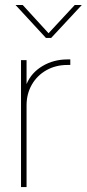

<svg xmlns="http://www.w3.org/2000/svg" viewBox="-20 -760 352 780"><path d="M65.4 -515.6H87.9V-419.4H88.4Q107.4 -464.8 152.6 -491.7Q197.8 -518.6 253.9 -518.6Q259.8 -518.6 265.6 -518.6V-496.1Q261.7 -496.1 259.8 -496.1Q257.8 -496.1 253.9 -496.1Q206.5 -496.1 168.7 -474.9Q130.9 -453.6 109.4 -416.3Q87.9 -378.9 87.9 -332V0H65.4ZM177.2 -625 283.7 -739.7H312V-739.3L188 -606H166.5L43.5 -739.3V-739.7H72.3Z"/></svg>

Font: Intratopia Thin
Style: Regular
Weight: 100
Designer: Rasmus Andersson
Foundry: rsms
Version: Version 3.000;Glyphs 3.2.3 (3260)